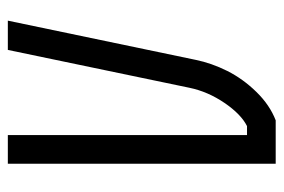

<svg xmlns="http://www.w3.org/2000/svg" viewBox="-137 -587 724 490"><g transform="rotate(90 225.0 -342.0)"><path d="M132.8 -479.5Q141.1 -520 161.1 -560.1Q181.2 -600.1 214.6 -634.3Q248 -668.5 287.1 -683.6H397.9V0H324.7V-610.4H301.8Q271.5 -595.2 242.7 -553Q213.9 -510.7 204.1 -463.9L107.4 0H32.7Z"/></g></svg>

Font: Anka/Coder Narrow
Style: Regular
Weight: 400
Width: 3
Monospace: yes
Version: Version 001.100